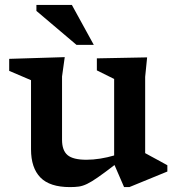

<svg xmlns="http://www.w3.org/2000/svg" viewBox="-20 -752 725 783"><path d="M233 -182Q233 -138.5 255.5 -119.5Q278 -100.5 332.5 -100.5Q359.5 -100.5 389 -105.2Q418.5 -110 445.5 -118V-430L375 -465V-514L580 -518L572 -438.5V-127.5Q578 -124 595.8 -114.5Q613.5 -105 632.8 -94.5Q652 -84 662.5 -78V-52.5L507.5 11H486L447 -79Q405.5 -47 379.2 -28.8Q353 -10.5 335.2 -2Q317.5 6.5 301.8 8.8Q286 11 265.5 11Q183 11 144.8 -28.2Q106.5 -67.5 106.5 -143V-425L17.5 -463V-512L244 -519L233 -440ZM362.5 -569H292L128.5 -707.5V-732H273Z"/></svg>

Font: Newsreader Caption Medium
Style: Regular
Weight: 500
Designer: Hugues Gentile
Foundry: Production Type
Version: Version 1.001